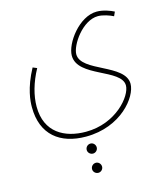

<svg xmlns="http://www.w3.org/2000/svg" viewBox="-117 -642 856 981"><g transform="rotate(-15 311.0 -152.0)"><path d="M40 -165C40 -18 133 52 269 52C455 52 558 -81 558 -150C558 -256 329 -273 329 -367C329 -416 404 -527 486 -527C512 -527 547 -515 566 -505L576 -527C557 -537 520 -551 486 -551C392 -551 305 -431 305 -366C305 -251 533 -237 533 -148C533 -92 435 28 275 28C163 28 64 -24 64 -161C64 -219 82 -285 118 -351L96 -360C44 -264 40 -196 40 -165ZM281 145C295 145 307 133 307 119C307 104 295 92 281 92C266 92 254 104 254 119C254 133 266 145 281 145ZM282 247C296 247 308 235 308 221C308 206 296 194 282 194C267 194 255 206 255 221C255 235 267 247 282 247Z"/></g></svg>

Font: Noto Sans Arabic UI XCn Th
Style: Regular
Weight: 100
Width: 2
Designer: Monotype Design Team, Nadine Chahine and Nizar Qandah
Foundry: Monotype Imaging Inc.
Version: Version 2.010